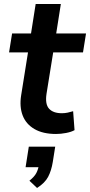

<svg xmlns="http://www.w3.org/2000/svg" viewBox="-20 -655 447 953"><path d="M258 10Q193 10 151 -14.5Q109 -39 92.5 -82Q76 -125 85 -182L119 -395H25L40 -489H134L157 -635H282L259 -489H407L392 -395H244L211 -190Q203 -138 223.5 -115.5Q244 -93 287 -93Q302 -93 316 -96Q330 -99 343 -103L350 -9Q334 0 308 5Q282 10 258 10ZM164 278 126 242Q151 222 160.5 203.5Q170 185 174 160L198 175H107L123 73H254L242 149Q235 192 219 222.5Q203 253 164 278Z"/></svg>

Font: Nunito Sans 12pt
Style: Bold Italic
Weight: 700
Italic angle: -9°
Designer: Vernon Adams
Foundry: Vernon Adams
Version: Version 3.101;gftools[0.9.27]